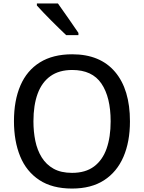

<svg xmlns="http://www.w3.org/2000/svg" viewBox="-20 -1083 836 1114"><path d="M398 11Q283 11 208 -38.5Q133 -88 97 -176Q61 -264 61 -380Q61 -500 98.5 -587Q136 -674 211.5 -721Q287 -768 399 -768Q561 -768 647.5 -666Q734 -564 734 -379Q734 -260 696 -172.5Q658 -85 583.5 -37Q509 11 398 11ZM398 -80Q476 -80 525.5 -117Q575 -154 598.5 -221Q622 -288 622 -379Q622 -519 568.5 -598Q515 -677 399 -677Q323 -677 273 -641.5Q223 -606 198.5 -539.5Q174 -473 174 -379Q174 -319 185 -265.5Q196 -212 222 -170Q248 -128 291 -104Q334 -80 398 -80ZM364 -879Q344 -898 322 -919.5Q300 -941 277.5 -963.5Q255 -986 233.5 -1008.5Q212 -1031 194 -1051V-1063H316Q352 -1013 383.5 -967Q415 -921 435 -892V-879Z"/></svg>

Font: Menbere
Style: Regular
Weight: 400
Designer: Aleme Tadesse
Foundry: Sorkin Type Co
Version: Version 1.000